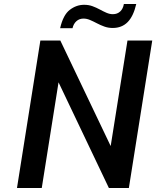

<svg xmlns="http://www.w3.org/2000/svg" viewBox="-20 -941 782 961"><path d="M65 0 182 -738H282L534 -210L618 -738H742L625 0H525L273 -529L189 0ZM281 -800Q296 -866 329 -891.5Q362 -917 401 -917Q424 -917 443 -910Q462 -903 479.5 -893.5Q497 -884 513 -877Q529 -870 545 -870Q567 -870 581.5 -883.5Q596 -897 600 -921H662Q648 -860 619 -830.5Q590 -801 544 -801Q522 -801 502.5 -808Q483 -815 465 -824.5Q447 -834 430.5 -841Q414 -848 398 -848Q377 -848 362.5 -835Q348 -822 343 -800Z"/></svg>

Font: Exo Thin SemiBold
Style: Italic
Weight: 600
Italic angle: -9°
Version: Version 2.000